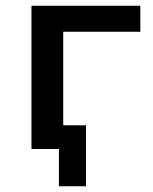

<svg xmlns="http://www.w3.org/2000/svg" viewBox="-20 -516 529 665"><path d="M184 129V0H96V-82H278V129ZM89 0V-496H466V-406H199V0Z"/></svg>

Font: Nunito Sans 8pt SemiBold
Style: Regular
Weight: 600
Version: Version 3.101;gftools[0.9.27]